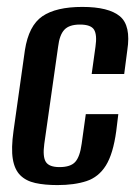

<svg xmlns="http://www.w3.org/2000/svg" viewBox="-20 -524 399 555"><path d="M146 11Q109 11 82 5Q55 -1 38.5 -17.5Q22 -34 17 -64.5Q12 -95 19 -145L52 -379Q63 -450 102.5 -477Q142 -504 218 -504Q294 -504 326.5 -477Q359 -450 348 -379L339 -310H245L256 -389Q261 -423 252 -438Q243 -453 211 -453Q180 -453 166 -438Q152 -423 148 -389L108 -108Q103 -71 112.5 -56Q122 -41 152 -41Q184 -41 197.5 -56Q211 -71 216 -108L228 -194H322L316 -145Q307 -79 286 -45.5Q265 -12 230 -0.5Q195 11 146 11Z"/></svg>

Font: Alumni Sans Thin SemiBold
Style: Italic
Weight: 600
Italic angle: -8°
Version: Version 1.016